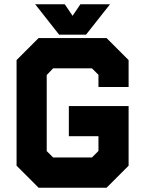

<svg xmlns="http://www.w3.org/2000/svg" viewBox="-20 -878 679 898"><path d="M160.5 0 57.5 -103V-597L160.5 -700H478.5L581.5 -597V-471H440.5V-528L410 -558.5H228.5L198.5 -527V-171.5L228.5 -141.5H410L440.5 -172V-241H302V-382H581.5V-103L478.5 0ZM198.5 -71H441L511 -141V-310H376.5H511V-141L441 -71H198.5L128.5 -141V-562.5L195.5 -629.5H446L511 -562.5V-536V-562.5L446 -629.5H195.5L128.5 -562.5V-141ZM256.5 -716 144.5 -858H283L319.5 -804L356 -858H494.5L382.5 -716ZM290 -755H347L389.5 -813L347 -755H290L247.5 -813Z"/></svg>

Font: Tourney Black
Style: Regular
Weight: 900
Version: Version 1.015